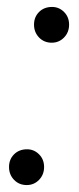

<svg xmlns="http://www.w3.org/2000/svg" viewBox="-20 -528 227 553"><path d="M57 5Q35 5 20.5 -10Q6 -25 6 -47Q6 -69 20.5 -83.5Q35 -98 58 -98Q78 -98 92.5 -83.5Q107 -69 107 -47Q107 -25 92.5 -10Q78 5 57 5ZM129 -405Q107 -405 92.5 -420Q78 -435 78 -457Q78 -479 92.5 -493.5Q107 -508 130 -508Q150 -508 164.5 -493.5Q179 -479 179 -457Q179 -435 164.5 -420Q150 -405 129 -405Z"/></svg>

Font: DM Sans 24pt Light
Style: Italic
Weight: 300
Italic angle: -10°
Designer: Colophon Foundry, Jonny Pinhorn
Foundry: Colophon Foundry
Version: Version 4.004;gftools[0.9.30]